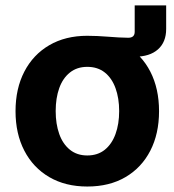

<svg xmlns="http://www.w3.org/2000/svg" viewBox="-20 -681 647 712"><path d="M303.2 -470.7V-548.3Q321.3 -548.3 340.8 -547.4Q360.4 -546.4 380.4 -544.9Q400.4 -543.5 419.7 -542.2Q439 -541 455.6 -541Q479.5 -541 479.5 -563V-661.1H596.2V-573.7Q596.2 -524.9 565.7 -497.8Q535.2 -470.7 479.5 -470.7Q438 -470.7 391.6 -470.7Q345.2 -470.7 303.2 -470.7ZM303.7 10.7Q222.7 10.7 162.8 -24.2Q103 -59.1 70.3 -122.1Q37.6 -185.1 37.6 -268.6Q37.6 -352.5 70.3 -415.5Q103 -478.5 162.8 -513.4Q222.7 -548.3 303.7 -548.3Q385.7 -548.3 445.3 -513.4Q504.9 -478.5 537.4 -415.5Q569.8 -352.5 569.8 -268.6Q569.8 -185.1 537.4 -122.1Q504.9 -59.1 445.3 -24.2Q385.7 10.7 303.7 10.7ZM303.7 -104.5Q342.3 -104.5 368.7 -125.7Q395 -147 408.4 -184.1Q421.9 -221.2 421.9 -269Q421.9 -316.9 408.4 -354Q395 -391.1 368.7 -412.1Q342.3 -433.1 303.7 -433.1Q265.6 -433.1 239.3 -412.1Q212.9 -391.1 199.7 -354.2Q186.5 -317.4 186.5 -269Q186.5 -221.2 199.7 -184.1Q212.9 -147 239.3 -125.7Q265.6 -104.5 303.7 -104.5Z"/></svg>

Font: Inter 17pt
Style: Bold
Weight: 700
Version: Version 4.001;git-66647c0bb